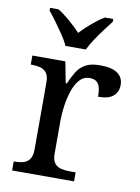

<svg xmlns="http://www.w3.org/2000/svg" viewBox="-86 -824 643 882"><g transform="rotate(10 235.5 -383.0)"><path d="M33 0V-42H36Q59 -42 77.5 -47Q96 -52 107 -67.5Q118 -83 118 -114V-426Q118 -456 106.5 -470.5Q95 -485 76.5 -489.5Q58 -494 36 -494H33V-536H187L206 -437H211Q224 -467 239 -492Q254 -517 279 -531.5Q304 -546 348 -546Q403 -546 429.5 -527Q456 -508 456 -473Q456 -442 434.5 -422Q413 -402 363 -402Q363 -430 358 -447Q353 -464 341.5 -472Q330 -480 310 -480Q282 -480 263 -458Q244 -436 233 -402Q222 -368 217 -331.5Q212 -295 212 -266V-109Q212 -80 223.5 -65.5Q235 -51 253.5 -46.5Q272 -42 294 -42H322V0ZM175 -606Q165 -629 147 -655.5Q129 -682 110 -708Q91 -734 75 -753V-766H114Q133 -755 152 -739.5Q171 -724 189 -707.5Q207 -691 222 -675Q237 -691 255 -707.5Q273 -724 292.5 -739.5Q312 -755 331 -766H370V-753Q355 -734 335.5 -708Q316 -682 298.5 -655.5Q281 -629 270 -606Z"/></g></svg>

Font: Noto Serif Hebrew
Style: Regular
Weight: 400
Designer: Monotype Design Team
Foundry: Monotype Imaging Inc.
Version: Version 2.003